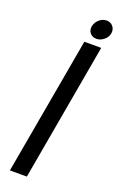

<svg xmlns="http://www.w3.org/2000/svg" viewBox="-168 -926 608 971"><g transform="rotate(20 136.0 -440.0)"><path d="M209 -774.9Q186.5 -774.9 174.1 -790.3Q161.6 -805.7 166 -827.1Q169.9 -848.6 187.7 -864.3Q205.6 -879.9 227.1 -879.9Q248.5 -879.9 261.5 -864.3Q274.4 -848.6 271 -827.1Q267.6 -805.7 248.8 -790.3Q230 -774.9 209 -774.9ZM25.9 0 157.2 -740.2H248L117.2 0Z"/></g></svg>

Font: Poppins
Style: Italic
Weight: 400
Italic angle: -10°
Designer: Ninad Kale (Devanagari), Jonny Pinhorn (Latin)
Foundry: Indian Type Foundry
Version: Version 3.200;PS 1.000;hotconv 16.6.54;makeotf.lib2.5.65590